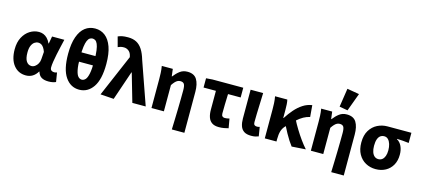

<svg xmlns="http://www.w3.org/2000/svg" viewBox="-70 -1407 4823 2198"><g transform="rotate(15 2341.0 -308.0)"><path d="M235.3 12Q144.9 12 90.4 -56.6Q35.9 -125.1 35.9 -245.6Q35.9 -328.1 66.9 -386.7Q98 -445.3 148 -476.7Q197.9 -508.1 255.4 -508.1Q283.3 -508.1 308.4 -498.2Q333.5 -488.2 354.8 -466.3Q376.2 -444.4 392.3 -409.2H396L411.7 -496.1H557.1Q547.1 -453.2 535.9 -405Q524.6 -356.8 514.9 -309.3Q505.2 -261.9 498.8 -221.2Q492.5 -180.5 492.5 -152.4Q492.5 -127.6 506.2 -117.1Q519.9 -106.6 540.5 -106.6Q547.9 -106.6 556.1 -108.3Q564.4 -110 573 -113L590.7 -4.6Q577.2 1.7 555.4 6.9Q533.7 12 503.9 12Q452.2 12 420.8 -6.6Q389.3 -25.2 376.2 -70.3H372.6Q323.1 12 235.3 12ZM270.3 -108.3Q292.1 -108.3 312.1 -122.7Q332.2 -137 345.5 -161.4Q358.9 -185.8 360.4 -215.2L366.8 -301.3Q356.6 -330.4 343.4 -349.8Q330.3 -369.1 314.2 -378.5Q298.2 -387.8 278.1 -387.8Q255.4 -387.8 234.4 -373.4Q213.5 -359 200 -328Q186.5 -296.9 186.5 -247.2Q186.5 -175.5 209.5 -141.9Q232.4 -108.3 270.3 -108.3Z M866.7 12Q764.9 12 702.6 -78.6Q640.2 -169.1 640.2 -352.5Q640.2 -474.4 668.7 -554.5Q697.2 -634.6 748 -673.6Q798.8 -712.6 866.7 -712.6Q934.6 -712.6 985.4 -673.2Q1036.2 -633.8 1064.7 -554.1Q1093.2 -474.4 1093.2 -352.5Q1093.2 -169.1 1030.9 -78.6Q968.6 12 866.7 12ZM866.7 -106.6Q890.1 -106.6 909.3 -126.8Q928.5 -147 939.6 -200.4Q950.8 -253.8 950.8 -352.5Q950.8 -427.2 944.3 -474.3Q937.9 -521.4 926.5 -547.6Q915.2 -573.8 899.6 -583.9Q884.1 -593.9 866.7 -593.9Q849.4 -593.9 833.8 -583.9Q818.3 -573.8 806.9 -547.6Q795.6 -521.4 789.1 -474.3Q782.6 -427.2 782.6 -352.5Q782.6 -253.8 793.8 -200.4Q805 -147 824.1 -126.8Q843.3 -106.6 866.7 -106.6ZM719.2 -297.6V-408H1014.2V-297.6Z M1277.6 10.9 1119.1 0 1332.4 -497.6 1329.3 -512.1Q1320.7 -550.2 1295.6 -569.6Q1270.5 -589 1239.4 -589Q1216.5 -589 1200.9 -584.8Q1185.4 -580.6 1168.6 -573L1136.8 -691.6Q1161.2 -701.8 1186.6 -707.2Q1212 -712.6 1256.3 -712.6Q1313.7 -712.6 1355.3 -690.9Q1396.9 -669.2 1426.7 -622.9Q1456.4 -576.6 1477.6 -503.9L1654.4 0H1495.9L1399.4 -334.4H1395.4Z M2011.3 176.7Q2013.1 118.4 2015.2 54.6Q2017.4 -9.2 2018.6 -71.9Q2019.9 -134.5 2020.7 -190.5Q2021.5 -246.5 2021.5 -289.2Q2021.5 -342.8 2008.9 -362.9Q1996.3 -382.9 1963.4 -382.9Q1945.9 -382.9 1930.6 -375Q1915.3 -367.1 1900.6 -351.1Q1885.9 -335.2 1869.7 -310.8V0H1722.7V-343.5Q1722.7 -373.3 1721 -414.3Q1719.2 -455.2 1712.1 -496.1H1842.6L1853.2 -410.1H1856.9Q1889 -452 1926.1 -480Q1963.1 -508.1 2014.8 -508.1Q2094.3 -508.1 2127.1 -454.6Q2159.9 -401 2159.9 -308V176.7Z M2523.2 12Q2471 12 2440.8 -8.9Q2410.5 -29.7 2397.4 -68Q2384.3 -106.3 2384.3 -157.7V-380.8H2238V-490.5L2312.2 -496.1H2677.7V-380.8H2528Q2525.4 -316.7 2524.1 -256.4Q2522.7 -196 2522.7 -151.7Q2522.7 -126.7 2533.6 -116.7Q2544.4 -106.6 2561.5 -106.6Q2574.9 -106.6 2587.6 -108.7Q2600.2 -110.8 2616.6 -114.6L2635.8 -4.6Q2612.3 1.7 2583.9 6.9Q2555.5 12 2523.2 12Z M2906 12Q2851.1 12 2820.6 -8.6Q2790 -29.2 2777.4 -66.9Q2764.7 -104.7 2764.7 -155.2V-496.1H2913.3Q2911.7 -438.1 2909.1 -373.4Q2906.6 -308.7 2904.8 -249.7Q2903.1 -190.7 2903.1 -149.2Q2903.1 -125.5 2913.6 -116Q2924 -106.6 2944.3 -106.6Q2950.5 -106.6 2959.3 -108.1Q2968.2 -109.6 2975.6 -112.6L2993.1 -4.2Q2977.1 2.1 2957.3 7Q2937.6 12 2906 12Z M3065.7 0V-343.5Q3065.7 -373.3 3063.9 -415.1Q3062 -456.8 3054.4 -496.1H3199.7Q3205.6 -472.7 3207.5 -440.7Q3209.4 -408.6 3209.4 -373.6V-280.8H3213.4Q3250.1 -338.3 3292.5 -387Q3335 -435.7 3384.9 -467.9Q3434.7 -500.2 3492.4 -508.1L3503.9 -371Q3464.5 -362.3 3428.6 -342.4Q3392.8 -322.6 3351.7 -285.9Q3310.6 -249.1 3254.2 -189.8Q3227.2 -161.4 3215.7 -123.3Q3204.3 -85.2 3204.1 -29.4V0ZM3386.7 10.9Q3366.9 -14.3 3345.7 -47.2Q3324.4 -80.1 3302.4 -120.1Q3280.3 -160.1 3257.1 -206.7L3350.8 -302.2Q3375.6 -252.5 3409.6 -197Q3443.5 -141.4 3480.7 -89.7Q3518 -38.1 3552.2 0Z M3900.3 176.7Q3902.1 118.4 3904.2 54.6Q3906.4 -9.2 3907.6 -71.9Q3908.9 -134.5 3909.7 -190.5Q3910.5 -246.5 3910.5 -289.2Q3910.5 -342.8 3897.9 -362.9Q3885.3 -382.9 3852.4 -382.9Q3834.9 -382.9 3819.6 -375Q3804.3 -367.1 3789.6 -351.1Q3774.9 -335.2 3758.7 -310.8V0H3611.7V-343.5Q3611.7 -373.3 3610 -414.3Q3608.2 -455.2 3601.1 -496.1H3731.6L3742.2 -410.1H3745.9Q3778 -452 3815.1 -480Q3852.1 -508.1 3903.8 -508.1Q3983.3 -508.1 4016.1 -454.6Q4048.9 -401 4048.9 -308V176.7ZM3897.3 -555.1 3799.1 -572.6 3832.6 -793.2 3976.1 -768.7Z M4380.2 12Q4315.5 12 4262 -17.3Q4208.5 -46.6 4176.7 -103.3Q4144.9 -159.9 4144.9 -242.2Q4144.9 -328.1 4179.6 -384.5Q4214.4 -441 4269.6 -468.6Q4324.9 -496.1 4387.1 -496.1H4670.4V-375.5Q4630.1 -380.1 4599.1 -382.9Q4568.2 -385.6 4529.5 -386.4V-382.4Q4567.3 -361.9 4587.3 -318.8Q4607.4 -275.7 4607.4 -219.2Q4607.4 -147.6 4578.2 -95.9Q4549.1 -44.2 4497.8 -16.1Q4446.5 12 4380.2 12ZM4381.8 -106.6Q4408.4 -106.6 4427.5 -121.7Q4446.5 -136.7 4457 -165.1Q4467.4 -193.5 4467.4 -234Q4467.4 -273.5 4457.4 -306.1Q4447.4 -338.7 4428.5 -358.1Q4409.6 -377.5 4382.2 -377.5Q4355.6 -377.5 4336.3 -363.7Q4317 -349.9 4306.3 -320Q4295.5 -290.2 4295.5 -242.2Q4295.5 -199.3 4306.2 -168.8Q4316.8 -138.4 4336 -122.5Q4355.3 -106.6 4381.8 -106.6Z"/></g></svg>

Font: Source Sans 3 Variable
Style: Regular
Weight: 200
Designer: Paul D. Hunt
Foundry: Adobe Systems Incorporated
Version: Version 3.026